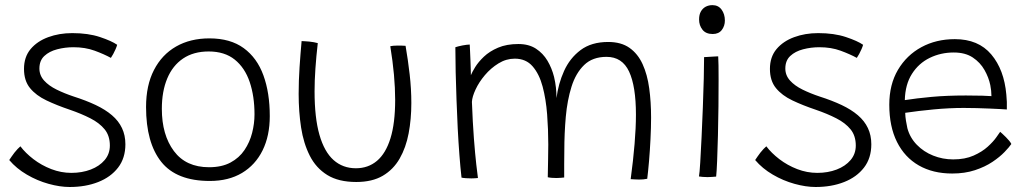

<svg xmlns="http://www.w3.org/2000/svg" viewBox="-20 -687 3991 748"><path d="M251.5 41.5Q213.5 41.5 169.2 29.2Q125 17 84.5 -6.8Q44 -30.5 16 -63.5Q20 -69 25 -76.8Q30 -84.5 36.2 -92.2Q42.5 -100 48.5 -106.5Q54.5 -113 59.5 -117Q79 -91 110.2 -67Q141.5 -43 179.8 -28.2Q218 -13.5 258 -13.5Q299.5 -13.5 333.5 -26.5Q367.5 -39.5 387.8 -63.5Q408 -87.5 408 -120Q408 -158 387.8 -183Q367.5 -208 332.2 -226Q297 -244 252 -259.5Q201.5 -276.5 161 -295.8Q120.5 -315 97 -343.8Q73.5 -372.5 73.5 -418.5Q73.5 -465 99.2 -495.8Q125 -526.5 167.8 -542.2Q210.5 -558 261.5 -558Q323.5 -558 369.2 -542.8Q415 -527.5 436.5 -512.5Q434.5 -505 430.2 -495.2Q426 -485.5 421.2 -476.8Q416.5 -468 412 -461.5Q385.5 -476 348.8 -489.5Q312 -503 266.5 -503Q233.5 -503 202.8 -495Q172 -487 152.8 -469Q133.5 -451 133.5 -420Q133.5 -393.5 151.8 -373.2Q170 -353 200.5 -338Q231 -323 267 -311Q315.5 -295.5 353 -277.8Q390.5 -260 416.2 -238Q442 -216 455.2 -188Q468.5 -160 468.5 -125Q468.5 -71 440 -34Q411.5 3 362.5 22.2Q313.5 41.5 251.5 41.5Z M797.5 18Q667.5 18 608.2 -56.5Q549 -131 549 -270Q549 -354.5 579.8 -414.2Q610.5 -474 666 -505.8Q721.5 -537.5 796 -537.5Q877.5 -537.5 929.5 -499.5Q981.5 -461.5 1006.2 -393.5Q1031 -325.5 1031 -234.5Q1031 -158 1003 -101.2Q975 -44.5 922.8 -13.2Q870.5 18 797.5 18ZM794.5 -35.5Q844 -35.5 878 -53.8Q912 -72 932.5 -102.5Q953 -133 962.2 -169.2Q971.5 -205.5 971.5 -241.5Q971.5 -312 952.8 -367.5Q934 -423 894.5 -454.8Q855 -486.5 793 -486.5Q734 -486.5 693.2 -459Q652.5 -431.5 631.5 -381.2Q610.5 -331 610.5 -263Q610.5 -161.5 657.5 -98.5Q704.5 -35.5 794.5 -35.5Z M1500.5 -507Q1504.5 -508 1512.8 -508.8Q1521 -509.5 1530 -509.5Q1537.5 -509.5 1546.5 -509.2Q1555.5 -509 1560 -508.5Q1569.5 -454 1576 -397.2Q1582.5 -340.5 1582.5 -285.5Q1582.5 -223 1572 -167.5Q1561.5 -112 1537 -69.2Q1512.5 -26.5 1471.2 -2.2Q1430 22 1368 22Q1299 22 1255 -5.2Q1211 -32.5 1186.8 -80.5Q1162.5 -128.5 1153 -190.2Q1143.5 -252 1143.5 -321Q1143.5 -372.5 1147 -425Q1150.5 -477.5 1155 -527Q1160.5 -527 1169.2 -526.2Q1178 -525.5 1185 -525Q1194 -524 1202.8 -522.5Q1211.5 -521 1218 -519Q1212 -467 1208.8 -420Q1205.5 -373 1205.5 -331Q1205.5 -228 1224.5 -161.8Q1243.5 -95.5 1279.5 -63.5Q1315.5 -31.5 1366.5 -31.5Q1414.5 -31.5 1448.8 -60.5Q1483 -89.5 1501.2 -148.2Q1519.5 -207 1519.5 -298Q1519.5 -343.5 1514.8 -396Q1510 -448.5 1500.5 -507Z M1778 5Q1773.5 -34 1769.8 -83.2Q1766 -132.5 1763.2 -187.2Q1760.5 -242 1758.5 -298Q1756.5 -354 1755.2 -406.5Q1754 -459 1754 -503Q1758.5 -504.5 1766 -506.5Q1773.5 -508.5 1781.8 -510Q1790 -511.5 1797.5 -512.5Q1805 -513.5 1810 -513.5Q1810.5 -506 1811.2 -488.8Q1812 -471.5 1812.8 -451.5Q1813.5 -431.5 1814 -415.5Q1814.5 -399.5 1814.5 -394Q1819 -405.5 1831.2 -425.5Q1843.5 -445.5 1865.2 -466.2Q1887 -487 1920.2 -501.2Q1953.5 -515.5 1999.5 -515.5Q2040 -515.5 2067.8 -497.5Q2095.5 -479.5 2112.8 -450.5Q2130 -421.5 2138.5 -387.5Q2143.5 -366.5 2145.8 -345.8Q2148 -325 2148 -305Q2155 -360.5 2177.5 -410.5Q2200 -460.5 2242 -492Q2284 -523.5 2349.5 -523.5Q2400 -523.5 2432.5 -500.5Q2465 -477.5 2483.5 -437Q2502 -396.5 2509.2 -343.2Q2516.5 -290 2516.5 -229Q2516.5 -189.5 2514.2 -144.8Q2512 -100 2508.5 -59.2Q2505 -18.5 2501.5 9.5Q2494 11 2486.2 11.8Q2478.5 12.5 2470 12.5Q2463 12.5 2454.5 12Q2446 11.5 2437 11Q2447 -63 2452.2 -126Q2457.5 -189 2457.5 -240.5Q2457.5 -351 2430.8 -408.2Q2404 -465.5 2343 -465.5Q2288.5 -465.5 2255.8 -433.8Q2223 -402 2206.5 -349.2Q2190 -296.5 2184.2 -231.8Q2178.5 -167 2178.5 -100Q2178 -75 2178 -48Q2178 -21 2178 4.5Q2172 5 2163.8 5.8Q2155.5 6.5 2148 6.5Q2139.5 6.5 2129.8 5.8Q2120 5 2114 3.5Q2114.5 -29.5 2115.2 -61.5Q2116 -93.5 2116 -124Q2116 -183 2111.5 -241.8Q2107 -300.5 2094 -349.5Q2081 -398.5 2055 -428.5Q2029 -458.5 1985.5 -458.5Q1952 -458.5 1922 -440Q1892 -421.5 1869 -394.2Q1846 -367 1832.8 -338.5Q1819.5 -310 1818.5 -290Q1821.5 -210 1826.2 -148Q1831 -86 1835.5 -46.5Q1840 -7 1842 6.5Q1838 7 1830.2 7.5Q1822.5 8 1816.5 8Q1805.5 8 1795.2 7.2Q1785 6.5 1778 5Z M2770 1Q2763.5 1.5 2754.5 2.2Q2745.5 3 2737 3Q2726.5 3 2718 2.2Q2709.5 1.5 2703 0.5Q2705.5 -12.5 2708 -54Q2710.5 -95.5 2713.2 -152.2Q2716 -209 2718.2 -269.2Q2720.5 -329.5 2721.8 -381.8Q2723 -434 2723 -464.5Q2725.5 -464.5 2733 -465Q2740.5 -465.5 2749.5 -466Q2758.5 -466.5 2766.5 -467Q2774.5 -467.5 2778 -467.5Q2779 -455 2779.2 -431.8Q2779.5 -408.5 2779.5 -378.5Q2779.5 -331.5 2779 -273.8Q2778.5 -216 2777 -159.5Q2775.5 -103 2773.8 -59.8Q2772 -16.5 2770 1ZM2756.5 -554.5Q2730 -554.5 2716.8 -571.2Q2703.5 -588 2703.5 -611Q2703.5 -630 2710.5 -642.2Q2717.5 -654.5 2729.2 -660.8Q2741 -667 2755.5 -667Q2778.5 -667 2791.2 -649.5Q2804 -632 2804 -607Q2804 -586 2792 -570.2Q2780 -554.5 2756.5 -554.5Z M3157.5 41.5Q3119.5 41.5 3075.2 29.2Q3031 17 2990.5 -6.8Q2950 -30.5 2922 -63.5Q2926 -69 2931 -76.8Q2936 -84.5 2942.2 -92.2Q2948.5 -100 2954.5 -106.5Q2960.5 -113 2965.5 -117Q2985 -91 3016.2 -67Q3047.5 -43 3085.8 -28.2Q3124 -13.5 3164 -13.5Q3205.5 -13.5 3239.5 -26.5Q3273.5 -39.5 3293.8 -63.5Q3314 -87.5 3314 -120Q3314 -158 3293.8 -183Q3273.5 -208 3238.2 -226Q3203 -244 3158 -259.5Q3107.5 -276.5 3067 -295.8Q3026.5 -315 3003 -343.8Q2979.5 -372.5 2979.5 -418.5Q2979.5 -465 3005.2 -495.8Q3031 -526.5 3073.8 -542.2Q3116.5 -558 3167.5 -558Q3229.5 -558 3275.2 -542.8Q3321 -527.5 3342.5 -512.5Q3340.5 -505 3336.2 -495.2Q3332 -485.5 3327.2 -476.8Q3322.5 -468 3318 -461.5Q3291.5 -476 3254.8 -489.5Q3218 -503 3172.5 -503Q3139.5 -503 3108.8 -495Q3078 -487 3058.8 -469Q3039.5 -451 3039.5 -420Q3039.5 -393.5 3057.8 -373.2Q3076 -353 3106.5 -338Q3137 -323 3173 -311Q3221.5 -295.5 3259 -277.8Q3296.5 -260 3322.2 -238Q3348 -216 3361.2 -188Q3374.5 -160 3374.5 -125Q3374.5 -71 3346 -34Q3317.5 3 3268.5 22.2Q3219.5 41.5 3157.5 41.5Z M3920 -126Q3912 -114 3893.5 -94.8Q3875 -75.5 3846.2 -56.2Q3817.5 -37 3778.2 -24Q3739 -11 3689.5 -11Q3614.5 -11 3559.5 -42.5Q3504.5 -74 3474.5 -134Q3444.5 -194 3444.5 -279Q3444.5 -357.5 3478.2 -414.8Q3512 -472 3569.5 -503.2Q3627 -534.5 3700 -534.5Q3791.5 -534.5 3841.8 -475Q3892 -415.5 3900.5 -318.5Q3902 -304.5 3902.5 -290Q3903 -275.5 3902.5 -260.5Q3896.5 -261 3879 -262Q3861.5 -263 3837 -264Q3812.5 -265 3785.5 -265.8Q3758.5 -266.5 3734.5 -266.5Q3679 -266.5 3618 -260.8Q3557 -255 3506.5 -247.5Q3507 -231.5 3509.5 -216.5Q3512 -201.5 3515 -187.5Q3525 -150.5 3551.8 -123Q3578.5 -95.5 3615.5 -80.8Q3652.5 -66 3693.5 -66Q3739.5 -66 3772.8 -80.8Q3806 -95.5 3828 -115.5Q3850 -135.5 3861.8 -152.5Q3873.5 -169.5 3876.5 -173.5Q3879.5 -171 3885.8 -165.2Q3892 -159.5 3899 -152.5Q3906 -145.5 3911.8 -138.5Q3917.5 -131.5 3920 -126ZM3505 -297Q3549.5 -304 3608.8 -309.5Q3668 -315 3743 -315Q3781.5 -315 3807 -314.2Q3832.5 -313.5 3842.5 -312.5Q3842.5 -333 3838 -355.5Q3832 -385 3815.5 -414.2Q3799 -443.5 3769.8 -463Q3740.5 -482.5 3695.5 -482.5Q3645 -482.5 3602 -461.5Q3559 -440.5 3532.8 -399.2Q3506.5 -358 3505 -297Z"/></svg>

Font: Grandstander Thin ExtraLight
Style: Regular
Weight: 250
Version: Version 1.200